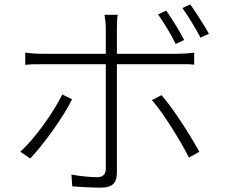

<svg xmlns="http://www.w3.org/2000/svg" viewBox="-20 -828 1040 882"><path d="M818 -791C846 -752 878 -699 901 -655L940 -673C919 -710 880 -771 854 -808ZM826 -644C805 -686 768 -744 744 -779L706 -762C733 -723 768 -667 787 -626ZM801 -533C824 -533 848 -534 872 -531V-586C848 -583 821 -581 800 -581H517V-698C517 -717 518 -745 521 -760H460C463 -745 466 -718 466 -698V-581H173C142 -581 123 -583 96 -586V-530C121 -533 143 -533 174 -533H466V-54C466 -27 453 -14 426 -14C399 -14 352 -18 308 -26L312 28C346 31 408 34 442 34C498 34 517 12 517 -37V-533ZM266 -394C229 -317 140 -190 73 -131L119 -100C177 -161 271 -289 311 -372ZM678 -368C734 -304 811 -178 848 -104L896 -131C856 -203 778 -327 722 -391Z"/></svg>

Font: Spoqa Han Sans Neo Light
Style: Regular
Weight: 300
Designer: [Spoqa Han Sans Neo] Dong-huui Kim  Younghwa Kang  Yujin Lee  [Noto Sans] Ryoko NISHIZUKA  (kana & ideographs); Paul D. 
Foundry: Spoqa (http://www.spoqa-han-sans.com)
Version: Version 1.000